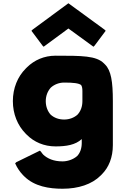

<svg xmlns="http://www.w3.org/2000/svg" viewBox="-20 -877 772 1179"><path d="M673 -256C673 -377 662 -444 625 -481L618 -488C571 -535 483 -535 321 -535C251 -535 191 -508 146 -464L145 -463L138 -456C88 -406 59 -335 59 -256C59 -177 88 -107 137 -57L138 -56L145 -49C189 -5 250 22 321 22C387 22 443 13 482 -23V1C482 36 471 63 454 81C428 104 392 114 364 114C308 114 271 96 246 73C241 68 236 61 232 55L225 48L80 119L73 126C86 155 102 178 121 198L122 199L129 206C192 268 282 282 364 282C461 282 544 255 598 201L605 194C648 151 673 90 673 14ZM261 -256C261 -289 273 -318 292 -339C313 -358 342 -370 374 -370C432 -370 463 -366 478 -355C484 -346 486 -334 486 -318V-256C486 -223 476 -195 456 -173C436 -155 407 -143 374 -143C340 -143 312 -154 291 -173C273 -193 261 -222 261 -256ZM180 -695 173 -688 241 -597 248 -590 400 -702 554 -590 561 -597 629 -688 622 -695 400 -857Z"/></svg>

Font: Hussar Woodtype
Style: Blk
Weight: 900
Foundry: Cannot Into Space Fonts
Version: Version 1.07